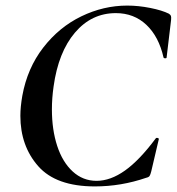

<svg xmlns="http://www.w3.org/2000/svg" viewBox="-20 -656 633 688"><path d="M53 -241Q53 -273 60 -313Q78 -412 135 -485.5Q192 -559 271.5 -597.5Q351 -636 436 -636Q476 -636 518.5 -627.5Q561 -619 585 -607Q591 -603 592.5 -599Q594 -595 593 -584L577 -450Q577 -447 572 -447Q567 -447 566 -450Q549 -525 504.5 -567Q460 -609 395 -609Q308 -609 248.5 -539Q189 -469 172 -346Q166 -304 166 -264Q166 -191 185 -133Q204 -75 240.5 -41.5Q277 -8 326 -8Q376 -8 428 -45Q480 -82 538 -160Q539 -162 542 -162Q545 -162 547.5 -160.5Q550 -159 549 -157L522 -42Q519 -30 516 -25.5Q513 -21 504 -19Q414 12 320 12Q181 12 117 -60.5Q53 -133 53 -241Z"/></svg>

Font: Cormorant Infant
Style: Bold Italic
Weight: 700
Italic angle: -10°
Designer: Christian Thalmann (Catharsis Fonts)
Foundry: Catharsis Fonts
Version: Version 4.000